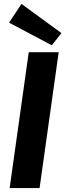

<svg xmlns="http://www.w3.org/2000/svg" viewBox="-20 -955 332 975"><path d="M278 -690 181 0H29L126 -690ZM89 -935 292 -787 243 -725 26 -840Z"/></svg>

Font: Exo 2
Style: Bold Italic
Weight: 700
Italic angle: -8°
Designer: Natanael Gama
Foundry: Natanael Gama
Version: Version 2.010